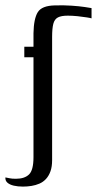

<svg xmlns="http://www.w3.org/2000/svg" viewBox="-41 -525 370 711"><path d="M83 -313H49V-352H83V-402Q84 -456 99 -480Q114 -504 162 -505Q195 -506 224 -504Q253 -502 273 -499Q293 -496 298 -495V-457Q296 -458 281 -460.5Q266 -463 246.5 -465Q227 -467 210 -467Q186 -467 173.5 -460.5Q161 -454 156.5 -437Q152 -420 152 -388V68Q152 92 146 109Q140 126 129.5 137.5Q119 149 105 155Q91 161 75.5 163.5Q60 166 44 166Q25 166 10 162.5Q-5 159 -13.5 151.5Q-22 144 -21 132Q-15 133 -6 135Q3 137 18 137Q50 137 66.5 121Q83 105 83 57Z"/></svg>

Font: Genos
Style: Regular
Weight: 400
Designer: Robert E. Leuschke
Foundry: Robert E. Leuschke
Version: Version 1.010